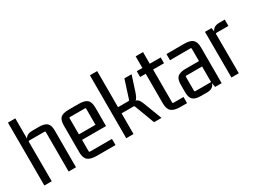

<svg xmlns="http://www.w3.org/2000/svg" viewBox="-45 -1226 2367 1783"><g transform="rotate(-30 1138.0 -334.0)"><path d="M214 -497H283Q342 -497 368 -474.5Q394 -452 394 -395V0H315V-423Q315 -432 305 -432H142Q133 -432 133 -423L134 0H55L54 -675H133V-457Q152 -497 214 -497Z M815 5H615Q548 5 519 -20Q490 -45 490 -106V-389Q490 -451 515 -474Q540 -497 604 -497H709Q773 -497 800 -473.5Q827 -450 827 -389V-192H570V-70Q570 -61 580 -61H815ZM580 -432Q570 -432 570 -423V-251H748V-423Q748 -432 738 -432Z M1011 0H933V-675H1011V-288H1124Q1131 -288 1134 -297L1196 -490H1273L1223 -335Q1203 -273 1183 -259Q1205 -253 1217 -235Q1229 -217 1244 -175L1311 0H1231L1151 -213Q1147 -222 1141 -222H1011Z M1585 -490V-428H1468V-76Q1468 -66 1477 -66H1585V0H1514Q1447 0 1418 -25Q1389 -50 1389 -111V-428H1329V-490H1389V-615H1468V-490Z M1795 7H1730Q1671 7 1645.5 -16Q1620 -39 1620 -96V-177Q1620 -237 1646.5 -260Q1673 -283 1737 -283H1876V-415Q1876 -425 1867 -425L1647 -424V-490L1837 -491Q1901 -491 1928.5 -466.5Q1956 -442 1956 -381V0H1886L1878 -46Q1865 7 1795 7ZM1876 -58V-225H1708Q1698 -225 1698 -215V-67Q1698 -58 1708 -58Z M2221 -497H2276V-429H2149Q2139 -429 2139 -420L2140 0H2061L2060 -490H2130L2136 -450Q2154 -497 2221 -497Z"/></g></svg>

Font: Gemunu Libre
Style: Regular
Weight: 400
Designer: Puspanada Ekanayake, Sola Matas, Pathum Egodawatta, Kosala Senevirathne
Foundry: mooniak
Version: Version 1.100